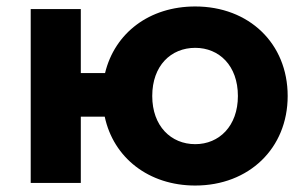

<svg xmlns="http://www.w3.org/2000/svg" viewBox="-20 -566 943 594"><path d="M584 -546C442 -546 335 -464 305 -340H230V-538H75V0H230V-205H304C331 -78 440 8 584 8C750 8 870 -107 870 -269C870 -432 750 -546 584 -546ZM584 -120C509 -120 451 -176 451 -269C451 -363 509 -418 584 -418C658 -418 716 -363 716 -269C716 -176 658 -120 584 -120Z"/></svg>

Font: Talent SemiBold
Style: Bold
Weight: 700
Designer: Mike Powis
Version: Version 1.001;hotconv 1.0.109;makeotfexe 2.5.65596